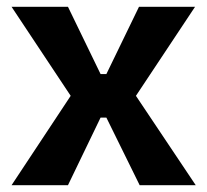

<svg xmlns="http://www.w3.org/2000/svg" viewBox="-20 -545 609 565"><path d="M14 0 188 -263 14 -525H180L276 -327H293L389 -525H554L380 -263L556 0H391L293 -199H276L180 0Z"/></svg>

Font: Bricolage Grotesque 96pt ExtraBold
Style: Bold
Weight: 700
Version: Version 1.001;gftools[0.9.33.dev8+g029e19f]